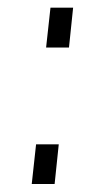

<svg xmlns="http://www.w3.org/2000/svg" viewBox="-20 -551 231 496"><path d="M99.1 -428.2 110.4 -531.2H168.9L158.2 -428.2ZM62 -75.7 73.2 -178.2H131.8L121.1 -75.7Z"/></svg>

Font: Oswald
Style: Extra-Light
Weight: 200
Designer: Vernon Adams
Foundry: Vernon Adams
Version: 3.0; ttfautohint (v0.94.23-7a4d-dirty) -l 8 -r 50 -G 200 -x 